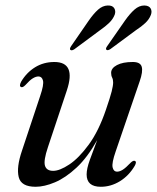

<svg xmlns="http://www.w3.org/2000/svg" viewBox="-20 -688 586 717"><path d="M484 -87Q491.5 -83.5 483 -68.5Q461.5 -32 427.8 -11.2Q394 9.5 356.5 9.5Q303.5 9.5 303.5 -36.5Q303.5 -58 315.5 -91Q327.5 -124 343 -165Q307 -100.5 266 -62.2Q225 -24 185.2 -7.2Q145.5 9.5 113 9.5Q58.5 9.5 49.8 -27Q41 -63.5 62 -125L130 -329.5Q144.5 -372 140.5 -387.2Q136.5 -402.5 123.5 -402.5Q114 -402.5 102.5 -395.5Q91 -388.5 74.5 -370Q64.5 -360 58.5 -363Q50.5 -366.5 59 -383Q79 -417 111 -436.8Q143 -456.5 183 -456.5Q265 -456.5 229.5 -350L159 -138.5Q142 -88 148 -69Q154 -50 178.5 -50Q203 -50 238.8 -73.8Q274.5 -97.5 311.5 -148Q348.5 -198.5 375.5 -278Q391.5 -324.5 397 -346.5Q402.5 -368.5 402.5 -380Q402.5 -391 398.8 -398.2Q395 -405.5 395 -416Q395 -433.5 416.8 -445Q438.5 -456.5 476 -456.5Q504 -456.5 509.2 -438.8Q514.5 -421 501.5 -384L412 -122.5Q397 -79.5 400.5 -63.2Q404 -47 417.5 -47Q427 -47 438.5 -54.2Q450 -61.5 468 -80.5Q478 -90 484 -87ZM311 -610.5Q329 -636.5 346 -651.8Q363 -667 382.5 -667.5Q400 -668 406.5 -657.5Q413 -647 408.5 -633.5Q402 -616.5 387.8 -602.8Q373.5 -589 354 -575.5L257.5 -504Q247.5 -497.5 242.5 -502Q239 -505.5 245.5 -515.5ZM447 -611.5Q465 -637 482.2 -652.2Q499.5 -667.5 519 -667.5Q536.5 -667 542.5 -656.5Q548.5 -646 543.5 -632.5Q537 -615.5 522.5 -602Q508 -588.5 488 -575.5L392 -504.5Q381.5 -498 377 -502.5Q373.5 -506.5 380.5 -516Z"/></svg>

Font: Fraunces 72pt
Style: Italic
Weight: 400
Italic angle: -16°
Version: Version 1.000;[b76b70a41]